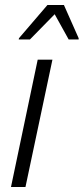

<svg xmlns="http://www.w3.org/2000/svg" viewBox="-20 -749 335 769"><path d="M24 0 131 -510H190L82 0ZM55 -591 56 -596 170 -729H236L295 -596V-591H255L199 -692L100 -591Z"/></svg>

Font: Saira SemiCondensed Light
Style: Italic
Weight: 300
Width: 4
Italic angle: -12°
Designer: Hector Gatti with collaboration of the Omnibus-Type team
Foundry: Omnibus-Type
Version: Version 1.101